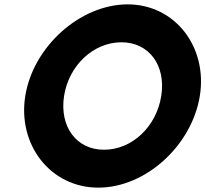

<svg xmlns="http://www.w3.org/2000/svg" viewBox="-20 -852 942 881"><path d="M96 -412C60 -187 212 9 431 9C651 9 861 -187 897 -412C933 -636 784 -832 565 -832C346 -831 132 -637 96 -412ZM274 -412C296 -552 409 -658 537 -658C664 -658 742 -552 720 -412C698 -271 586 -165 458 -165C331 -164 252 -271 274 -412Z"/></svg>

Font: Rabbid Highway Sign IV
Style: BdObl
Weight: 400
Foundry: Cannot Into Space Fonts
Version: Version 0.277